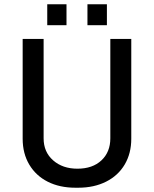

<svg xmlns="http://www.w3.org/2000/svg" viewBox="-20 -868 720 898"><path d="M291 -750H201V-848H291ZM480 -750H389V-848H480ZM594 -219Q594 -151 563.5 -99Q533 -47 476.5 -18.5Q420 10 346 10H333Q259 10 203.5 -18Q148 -46 117 -98Q86 -150 86 -219V-686H184V-221Q184 -157 228.5 -118Q273 -79 342 -79Q413 -79 454.5 -118Q496 -157 496 -221V-686H594Z"/></svg>

Font: Chivo
Style: Regular
Weight: 400
Designer: Hector Gatti
Foundry: Omnibus-Type
Version: Version 1.006; ttfautohint (v1.4.1)